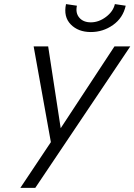

<svg xmlns="http://www.w3.org/2000/svg" viewBox="-20 -916 655 936"><path d="M422.9 -759.8Q361.3 -759.8 325 -796.9Q288.6 -834 301.8 -896L355 -888.2Q347.2 -852.5 366.7 -829.8Q386.2 -807.1 422.9 -807.1Q461.4 -807.1 496.6 -833.5Q531.7 -859.9 540 -896L592.8 -888.2Q579.6 -828.6 531 -794.2Q482.4 -759.8 422.9 -759.8ZM79.1 0 228 -223.1 144 -689.9H214.8L275.9 -291L538.1 -689.9H615.2L151.9 0Z"/></svg>

Font: HK Grotesk Light Italic
Style: Regular
Weight: 300
Italic angle: -13°
Designer: Alfredo Marco Pradil and Stefan Peev
Foundry: Hanken Design Co.
Version: Version 1.000;PS 001.000;hotconv 1.0.88;makeotf.lib2.5.64775